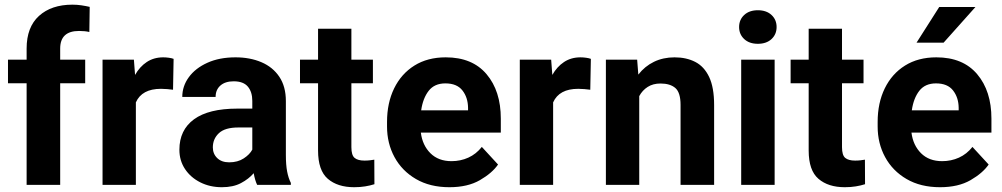

<svg xmlns="http://www.w3.org/2000/svg" viewBox="-20 -780 4228 810"><path d="M233.9 0H92.3V-428.7H13.7V-528.3H92.3V-575.2Q92.3 -665.5 144.5 -712.9Q196.8 -760.3 285.6 -760.3Q305.2 -760.3 323.2 -757.6Q341.3 -754.9 358.4 -751L356.9 -645Q338.9 -649.4 313.5 -649.4Q233.9 -649.4 233.9 -575.2V-528.3H339.4V-428.7H233.9Z M712.4 -531.7 710 -401.4Q699.7 -402.8 685.3 -404.1Q670.9 -405.3 659.2 -405.3Q578.6 -405.3 553.2 -348.1V0H412.6V-528.3H544.9L549.8 -463.9Q569.3 -498.5 599.1 -518.3Q628.9 -538.1 668.5 -538.1Q679.7 -538.1 692.1 -536.4Q704.6 -534.7 712.4 -531.7Z M1064.9 0Q1055.7 -19 1050.3 -49.3Q1029.3 -24.9 996.6 -7.6Q963.9 9.8 916 9.8Q865.7 9.8 825 -10.7Q784.2 -31.2 760.5 -66.9Q736.8 -102.5 736.8 -148.4Q736.8 -231.4 798.3 -276.6Q859.9 -321.8 981.4 -321.8H1044.4V-354.5Q1044.4 -392.1 1025.6 -414.6Q1006.8 -437 965.8 -437Q930.2 -437 909.9 -419.2Q889.6 -401.4 889.6 -371.1H749Q749 -416.5 776.6 -454.3Q804.2 -492.2 854.7 -515.1Q905.3 -538.1 973.6 -538.1Q1034.7 -538.1 1082.8 -517.6Q1130.9 -497.1 1158.4 -456.1Q1186 -415 1186 -353.5V-127.4Q1186 -84 1191.4 -56.2Q1196.8 -28.3 1207 -8.3V0ZM946.8 -95.2Q982.9 -95.2 1008.3 -111.8Q1033.7 -128.4 1044.4 -148.9V-242.2H985.4Q929.2 -242.2 903.6 -218.3Q877.9 -194.3 877.9 -158.2Q877.9 -130.9 896.5 -113Q915 -95.2 946.8 -95.2Z M1553.2 -528.3V-428.7H1462.4V-159.2Q1462.4 -125 1476.1 -113.8Q1489.7 -102.5 1517.6 -102.5Q1530.8 -102.5 1541 -103.8Q1551.3 -105 1559.1 -106.4L1559.6 -2.9Q1541.5 2.9 1520.5 6.3Q1499.5 9.8 1474.1 9.8Q1404.3 9.8 1363 -25.6Q1321.8 -61 1321.8 -145V-428.7H1245.6V-528.3H1321.8V-658.7H1462.4V-528.3Z M1876 9.8Q1793.9 9.8 1734.9 -24.7Q1675.8 -59.1 1644.3 -117.2Q1612.8 -175.3 1612.8 -246.1V-265.6Q1612.8 -345.7 1642.8 -407.2Q1672.9 -468.8 1728.3 -503.4Q1783.7 -538.1 1860.4 -538.1Q1972.7 -538.1 2032.7 -467Q2092.8 -396 2092.8 -279.3V-220.7H1755.4Q1762.2 -167 1795.9 -133.5Q1829.6 -100.1 1884.8 -100.1Q1922.9 -100.1 1955.8 -115Q1988.8 -129.9 2012.7 -160.2L2081.1 -85.9Q2056.2 -49.8 2004.6 -20Q1953.1 9.8 1876 9.8ZM1858.9 -428.2Q1813 -428.2 1788.6 -397Q1764.2 -365.7 1756.8 -314.5H1954.6V-325.2Q1954.1 -368.7 1930.9 -398.4Q1907.7 -428.2 1858.9 -428.2Z M2472.7 -531.7 2470.2 -401.4Q2460 -402.8 2445.6 -404.1Q2431.2 -405.3 2419.4 -405.3Q2338.9 -405.3 2313.5 -348.1V0H2172.9V-528.3H2305.2L2310.1 -463.9Q2329.6 -498.5 2359.4 -518.3Q2389.2 -538.1 2428.7 -538.1Q2439.9 -538.1 2452.4 -536.4Q2464.8 -534.7 2472.7 -531.7Z M2766.6 -427.7Q2734.9 -427.7 2712.4 -413.3Q2689.9 -398.9 2676.8 -374.5V0H2536.1V-528.3H2668L2672.9 -465.3Q2700.2 -500.5 2739 -519.3Q2777.8 -538.1 2825.7 -538.1Q2875.5 -538.1 2913.1 -518.8Q2950.7 -499.5 2971.7 -455.3Q2992.7 -411.1 2992.7 -336.9V0H2851.1V-337.4Q2851.1 -389.6 2829.1 -408.7Q2807.1 -427.7 2766.6 -427.7Z M3098.1 -666Q3098.1 -696.8 3119.6 -716.8Q3141.1 -736.8 3177.2 -736.8Q3213.4 -736.8 3234.9 -716.8Q3256.3 -696.8 3256.3 -666Q3256.3 -635.3 3234.9 -615.2Q3213.4 -595.2 3177.2 -595.2Q3141.1 -595.2 3119.6 -615.2Q3098.1 -635.3 3098.1 -666ZM3248 -528.3V0H3106.9V-528.3Z M3623 -528.3V-428.7H3532.2V-159.2Q3532.2 -125 3545.9 -113.8Q3559.6 -102.5 3587.4 -102.5Q3600.6 -102.5 3610.8 -103.8Q3621.1 -105 3628.9 -106.4L3629.4 -2.9Q3611.3 2.9 3590.3 6.3Q3569.3 9.8 3543.9 9.8Q3474.1 9.8 3432.9 -25.6Q3391.6 -61 3391.6 -145V-428.7H3315.4V-528.3H3391.6V-658.7H3532.2V-528.3Z M3945.8 9.8Q3863.8 9.8 3804.7 -24.7Q3745.6 -59.1 3714.1 -117.2Q3682.6 -175.3 3682.6 -246.1V-265.6Q3682.6 -345.7 3712.6 -407.2Q3742.7 -468.8 3798.1 -503.4Q3853.5 -538.1 3930.2 -538.1Q4042.5 -538.1 4102.5 -467Q4162.6 -396 4162.6 -279.3V-220.7H3825.2Q3832 -167 3865.7 -133.5Q3899.4 -100.1 3954.6 -100.1Q3992.7 -100.1 4025.6 -115Q4058.6 -129.9 4082.5 -160.2L4150.9 -85.9Q4126 -49.8 4074.5 -20Q4022.9 9.8 3945.8 9.8ZM3928.7 -428.2Q3882.8 -428.2 3858.4 -397Q3834 -365.7 3826.7 -314.5H4024.4V-325.2Q4023.9 -368.7 4000.7 -398.4Q3977.5 -428.2 3928.7 -428.2ZM3846.7 -600.1 3942.4 -750.5H4095.2L3960.9 -600.1Z"/></svg>

Font: Vazirmatn FD
Style: Bold
Weight: 700
Designer: Saber Rastikerdar
Foundry: Saber Rastikerdar
Version: Version 33.001